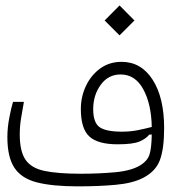

<svg xmlns="http://www.w3.org/2000/svg" viewBox="-20 -676 626 698"><path d="M263.2 1.5Q170.9 1.5 114.5 -12.9Q58.1 -27.3 32.5 -65.9Q6.8 -104.5 6.8 -177.7Q6.8 -211.9 13.9 -248.5Q21 -285.2 27.3 -305.7H66.9Q62 -277.8 56.9 -247.8Q51.8 -217.8 51.8 -187.5Q51.8 -126.5 72.5 -95.7Q93.3 -64.9 141.6 -54.7Q189.9 -44.4 272.9 -44.4Q339.8 -44.4 398.7 -49.8Q457.5 -55.2 490.2 -75.2Q515.6 -90.8 523.2 -113.3Q530.8 -135.7 531.7 -187L522.5 -186.5Q511.2 -171.9 487.3 -161.6Q463.4 -151.4 407.7 -151.4Q335.4 -151.4 304.7 -179.9Q273.9 -208.5 273.9 -279.3Q273.9 -324.7 292.5 -363.8Q311 -402.8 344.2 -427Q377.4 -451.2 421.9 -451.2Q493.2 -451.2 534.9 -386.2Q576.7 -321.3 576.7 -210.4Q576.7 -135.3 561.3 -94Q545.9 -52.7 500 -29.3Q462.4 -9.8 401.1 -4.2Q339.8 1.5 263.2 1.5ZM531.7 -214.4Q530.3 -297.4 501 -351.3Q471.7 -405.3 418.5 -405.3Q373.5 -405.3 346.2 -367.7Q318.8 -330.1 318.8 -279.3Q318.8 -230.5 341.8 -213.9Q364.7 -197.3 423.8 -197.3Q453.1 -197.3 480.2 -202.6Q507.3 -208 531.7 -214.4ZM414.6 -547.4 360.4 -601.6 414.6 -656.2 468.8 -601.6Z"/></svg>

Font: Cascadia Mono NF ExtraLight
Style: Regular
Weight: 200
Monospace: yes
Designer: Aaron Bell
Foundry: Saja Typeworks
Version: Version 2404.023; ttfautohint (v1.8.4)